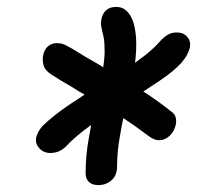

<svg xmlns="http://www.w3.org/2000/svg" viewBox="-20 -777 571 556"><path d="M126 -334Q106 -334 93.5 -348Q81 -362 85 -380Q87 -387 91 -395Q95 -403 104 -413Q136 -444 184 -476Q204 -489 225 -503Q205 -514 187 -526Q153 -545 129 -561Q110 -573 106 -588.5Q102 -604 105 -617Q108 -633 118.5 -642.5Q129 -652 144 -652Q157 -652 165 -648.5Q173 -645 189 -636Q222 -615 270 -588Q274 -585 279 -582Q283 -610 283 -629Q283 -654 280 -669.5Q277 -685 274 -696.5Q271 -708 274 -723Q277 -738 287.5 -747.5Q298 -757 317 -757Q341 -757 356 -734Q371 -711 374 -667Q376 -635 371 -595Q373 -597 376 -599Q419 -629 443 -657Q455 -670 466 -676.5Q477 -683 492 -683Q511 -683 522 -670.5Q533 -658 530 -640Q528 -631 522.5 -620Q517 -609 506 -596Q484 -571 442 -543Q419 -528 395 -512Q437 -485 476 -454Q494 -442 489 -416Q485 -397 471.5 -384Q458 -371 441 -371Q432 -371 423.5 -375Q415 -379 397 -393Q369 -414 337 -435Q332 -411 328 -387Q319 -339 319 -295Q319 -269 303 -255Q287 -241 265 -241Q246 -241 236.5 -251Q227 -261 228 -279Q228 -325 237 -376Q240 -395 244 -415Q200 -384 169 -351Q159 -342 148.5 -338Q138 -334 126 -334Z"/></svg>

Font: Shantell Sans Light Medium
Style: Italic
Weight: 500
Italic angle: -11°
Version: Version 1.011;[c5ecc13dd]